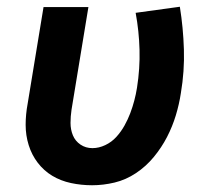

<svg xmlns="http://www.w3.org/2000/svg" viewBox="-20 -541 640 569"><path d="M253 8Q221 8 190.5 1.5Q160 -5 135 -20Q110 -35 92 -58.5Q74 -82 65 -111Q56 -140 56 -171Q56 -202 62 -234L109 -520H242L192 -216Q189 -196 189 -176.5Q189 -157 196 -140Q203 -123 218.5 -112.5Q234 -102 254 -102Q273 -102 292 -111Q311 -120 325 -135.5Q339 -151 349 -169Q359 -187 366 -205.5Q373 -224 378 -243Q383 -262 386 -281Q395 -338 393.5 -393.5Q392 -449 382 -503L513 -521Q523 -459 525 -394.5Q527 -330 516 -265Q511 -232 501 -199Q491 -166 475 -135Q459 -104 436 -76Q413 -48 383 -28Q353 -8 319.5 0Q286 8 253 8Z"/></svg>

Font: Iosevka SS04 XBd Ex
Style: Italic
Weight: 800
Width: 7
Italic angle: -9°
Monospace: yes
Designer: Belleve Invis
Foundry: Belleve Invis
Version: Version 19.0.0; ttfautohint (v1.8.4)